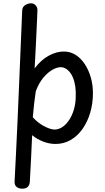

<svg xmlns="http://www.w3.org/2000/svg" viewBox="-20 -855 633 1159"><path d="M115 284Q94 284 80.5 273.5Q67 263 68 241Q72 168 76.5 73.5Q81 -21 86 -128.5Q91 -236 95.5 -350Q100 -464 105 -576.5Q110 -689 114 -792Q115 -814 132.5 -824.5Q150 -835 167 -835Q184 -835 195 -823Q206 -811 206 -794Q206 -788 204.5 -755.5Q203 -723 201 -677Q199 -631 196.5 -583Q194 -535 192 -496.5Q190 -458 189 -442Q227 -493 273.5 -518.5Q320 -544 365 -544Q404 -544 436 -524Q468 -504 491.5 -468.5Q515 -433 528 -388Q541 -343 541 -293Q541 -230 524.5 -174.5Q508 -119 478 -76.5Q448 -34 406.5 -10Q365 14 315 14Q278 14 241.5 0Q205 -14 174 -39Q171 34 167.5 101.5Q164 169 160 242Q159 261 148 272.5Q137 284 115 284ZM305 -73Q332 -72 355.5 -87.5Q379 -103 397 -130Q415 -157 425.5 -192Q436 -227 437 -266Q439 -301 434.5 -332.5Q430 -364 419.5 -388.5Q409 -413 392.5 -429Q376 -445 355 -449Q330 -452 299.5 -435.5Q269 -419 241.5 -386Q214 -353 196 -304Q191 -273 186 -228.5Q181 -184 178 -147Q207 -115 242 -95.5Q277 -76 305 -73Z"/></svg>

Font: Playpen Sans Hebrew
Style: Regular
Weight: 400
Designer: Tom Grace, Laura Meseguer, Veronika Burian, José Scaglione
Foundry: TypeTogether
Version: Version 2.000